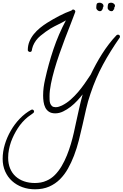

<svg xmlns="http://www.w3.org/2000/svg" viewBox="-95 -819 915 1432"><path d="M799.8 -545.9Q799.8 -540 796.9 -537.1Q761.7 -486.3 731 -437Q700.2 -387.7 672.9 -336.9Q645.5 -286.1 622.6 -232.9Q599.6 -179.7 580.1 -121.1Q560.5 -64.5 547.4 -6.3Q534.2 51.8 521 110.4Q507.8 168.9 493.2 227.1Q478.5 285.2 457 341.8Q437.5 392.6 412.1 438Q386.7 483.4 352.1 518.1Q317.4 552.7 271.5 572.8Q225.6 592.8 166 592.8Q115.2 592.8 71.3 576.7Q27.3 560.5 -5.4 530.8Q-38.1 501 -56.6 459Q-75.2 417 -75.2 365.2Q-75.2 312.5 -59.1 258.8Q-43 205.1 -14.6 155.8Q13.7 106.4 52.7 65.9Q91.8 25.4 137.7 0Q141.6 -2 144.5 -2Q150.4 -2 154.8 2.4Q159.2 6.8 159.2 12.7Q159.2 20.5 151.4 25.4Q141.6 33.2 131.8 39.6Q122.1 45.9 112.3 53.7Q68.4 89.8 37.6 137.7Q6.8 185.5 -12.7 238.3Q-22.5 266.6 -28.3 296.4Q-34.2 326.2 -34.2 357.4Q-34.2 402.3 -19.5 437.5Q-4.9 472.7 21.5 496.6Q47.9 520.5 84.5 533.2Q121.1 545.9 165 545.9Q187.5 545.9 209.5 542Q231.4 538.1 252.9 528.3Q287.1 513.7 314.9 485.4Q342.8 457 364.7 419.9Q386.7 382.8 403.8 340.3Q420.9 297.9 433.6 254.9Q446.3 211.9 455.6 170.9Q464.8 129.9 471.7 96.7Q483.4 43.9 495.1 -9.3Q506.8 -62.5 521.5 -115.2Q504.9 -93.8 481.9 -68.8Q459 -43.9 432.1 -22.9Q405.3 -2 376 12.2Q346.7 26.4 317.4 26.4Q288.1 26.4 270 14.2Q252 2 242.7 -17.1Q233.4 -36.1 230 -59.6Q226.6 -83 226.6 -106.4Q226.6 -137.7 230.5 -167.5Q234.4 -197.3 241.2 -226.6Q266.6 -341.8 303.7 -452.1Q340.8 -562.5 396.5 -667Q368.2 -650.4 339.4 -636.7Q310.5 -623 282.2 -606.4Q244.1 -583 206.5 -551.8Q168.9 -520.5 151.4 -477.5Q147.5 -467.8 145.5 -459Q143.6 -450.2 141.6 -440.4Q138.7 -431.6 127.9 -431.6Q123 -431.6 117.7 -435.5Q112.3 -439.5 112.3 -445.3Q112.3 -479.5 124.5 -509.3Q136.7 -539.1 157.2 -564.5Q177.7 -589.8 203.6 -610.8Q229.5 -631.8 255.9 -648.4Q299.8 -675.8 345.2 -699.7Q390.6 -723.6 439.5 -741.2Q440.4 -744.1 443.8 -746.1Q447.3 -748 450.2 -748Q456.1 -748 461.4 -743.7Q466.8 -739.3 466.8 -732.4Q466.8 -729.5 465.8 -728.5Q451.2 -688.5 431.2 -637.7Q411.1 -586.9 389.6 -530.8Q368.2 -474.6 347.7 -415.5Q327.1 -356.4 311 -300.3Q294.9 -244.1 284.7 -192.9Q274.4 -141.6 274.4 -100.6Q274.4 -86.9 274.9 -72.8Q275.4 -58.6 279.8 -46.9Q284.2 -35.2 293.5 -27.3Q302.7 -19.5 320.3 -19.5Q333 -19.5 344.7 -23.4Q356.4 -27.3 367.2 -32.2Q402.3 -49.8 431.6 -75.7Q460.9 -101.6 486.8 -131.8Q512.7 -162.1 535.6 -194.8Q558.6 -227.5 579.1 -258.8Q581.1 -260.7 581.1 -261.7Q598.6 -298.8 620.1 -338.4Q641.6 -377.9 666 -416.5Q690.4 -455.1 717.8 -490.7Q745.1 -526.4 773.4 -555.7Q778.3 -560.5 785.2 -560.5Q791 -560.5 795.4 -556.6Q799.8 -552.7 799.8 -545.9ZM762.7 -774.4Q762.7 -770.5 760.7 -767.6Q758.8 -764.6 756.8 -760.7L755.9 -759.8Q757.8 -753.9 757.8 -752Q751 -747.1 748.5 -741.2Q746.1 -735.4 735.4 -735.4Q725.6 -735.4 716.8 -743.2Q708 -751 708 -760.7Q708 -777.3 711.4 -788.1Q714.8 -798.8 735.4 -798.8Q744.1 -798.8 753.4 -792Q762.7 -785.2 762.7 -774.4ZM676.8 -774.4Q676.8 -768.6 671.9 -760.7H670.9V-759.8Q671.9 -756.8 671.9 -752Q666 -747.1 663.1 -741.2Q660.2 -735.4 649.4 -735.4Q640.6 -735.4 631.8 -743.2Q623 -751 623 -760.7Q623 -777.3 626 -788.1Q628.9 -798.8 649.4 -798.8Q659.2 -798.8 668 -792Q676.8 -785.2 676.8 -774.4Z"/></svg>

Font: Calligraffitti
Style: Regular
Weight: 400
Designer: Dathan Boardman
Foundry: Open Window
Version: Version 1.001